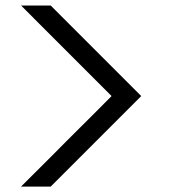

<svg xmlns="http://www.w3.org/2000/svg" viewBox="-20 -687 707 707"><path d="M166.7 0H57.5Q190.8 -132.5 224.2 -166.7Q357.5 -299.2 390.8 -333.3L57.5 -666.7H166.7L500 -333.3Z"/></svg>

Font: 0xA000-Mono
Style: Mono-Bold
Weight: 700
Version: Version 0.1